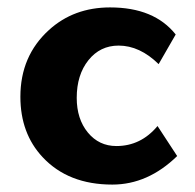

<svg xmlns="http://www.w3.org/2000/svg" viewBox="-20 -486 526 518"><path d="M454 -393 408 -313Q357 -363 300 -363Q250 -363 218.5 -323.5Q187 -284 187 -222Q187 -165 217 -128.5Q247 -92 294 -92Q360 -92 405 -146L458 -65Q379 12 283 12Q164 12 95 -62Q35 -126 35 -225Q35 -335 112 -405Q179 -466 277 -466Q396 -466 454 -393Z"/></svg>

Font: Tajawal Black
Style: Regular
Weight: 900
Designer: Boutros Fonts
Foundry: Created by Boutros International 2017
Version: Version 1.700